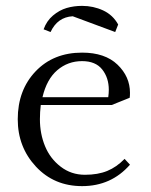

<svg xmlns="http://www.w3.org/2000/svg" viewBox="-20 -633 519 660"><path d="M41 -223.1Q41 -323.2 102.3 -387.7Q163.6 -452.1 262.2 -452.1Q340.8 -452.1 383.8 -410.9Q426.8 -369.6 426.8 -314Q426.8 -302.7 425.8 -296.9L363.8 -272H120.1Q117.2 -247.6 117.2 -223.1Q117.2 -173.3 134.8 -130.6Q152.3 -87.9 188.5 -60.1Q224.6 -32.2 272 -32.2Q316.4 -32.2 348.6 -45.4Q380.9 -58.6 408.2 -86.9L426.8 -66.9Q362.3 6.8 262.2 6.8Q166 6.8 103.5 -60.3Q41 -127.4 41 -223.1ZM126 -298.8H352.1Q354 -312.5 354 -324.2Q354 -365.7 331.3 -394.3Q308.6 -422.9 262.2 -422.9Q213.4 -422.9 177 -391.8Q140.6 -360.8 126 -298.8ZM129.9 -532.2Q140.1 -561 162.1 -579.6Q184.1 -598.1 209 -605.5Q233.9 -612.8 262.2 -612.8Q300.8 -612.8 334.5 -597.2Q368.2 -581.5 386.2 -548.8L376 -522.9L230 -577.1Q177.7 -574.2 153.8 -522.9Z"/></svg>

Font: Dihjauti S
Style: Regular
Weight: 400
Designer: T. Christopher White
Version: Version 3.0.0